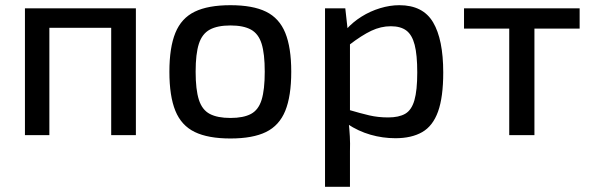

<svg xmlns="http://www.w3.org/2000/svg" viewBox="-20 -520 2275 739"><path d="M503 -488V0H408V-488ZM170 -488V0H76V-488ZM417 -488 416 -413H165V-488Z M867 -500Q953 -500 1004 -475Q1055 -450 1078 -393.5Q1101 -337 1101 -244Q1101 -150 1078 -93.5Q1055 -37 1004 -12Q953 13 867 13Q781 13 729.5 -12Q678 -37 655 -93.5Q632 -150 632 -244Q632 -337 655 -393.5Q678 -450 729.5 -475Q781 -500 867 -500ZM867 -422Q817 -422 787.5 -406Q758 -390 745.5 -351.5Q733 -313 733 -244Q733 -175 745.5 -136Q758 -97 787.5 -81.5Q817 -66 867 -66Q917 -66 946 -81.5Q975 -97 987 -136Q999 -175 999 -244Q999 -313 987 -351.5Q975 -390 946 -406Q917 -422 867 -422Z M1517 -500Q1608 -500 1647 -434Q1686 -368 1686 -241Q1686 -146 1666 -90.5Q1646 -35 1605 -11.5Q1564 12 1502 12Q1453 12 1406 -1.5Q1359 -15 1317 -43L1323 -97Q1367 -84 1401 -76Q1435 -68 1474 -68Q1515 -68 1539.5 -82Q1564 -96 1575 -134Q1586 -172 1586 -241Q1586 -309 1576 -347.5Q1566 -386 1544 -402.5Q1522 -419 1484 -419Q1446 -419 1409 -401.5Q1372 -384 1324 -347L1313 -407Q1338 -435 1371.5 -456Q1405 -477 1443 -488.5Q1481 -500 1517 -500ZM1309 -488 1320 -389 1327 -376V-62L1322 -50Q1325 -22 1326.5 5Q1328 32 1327 62V199H1231V-488Z M2037 -488V0H1940V-488ZM2211 -488V-410H1766V-488Z"/></svg>

Font: Exo 2 Medium
Style: Regular
Weight: 500
Designer: Natanael Gama
Foundry: Natanael Gama
Version: Version 2.010